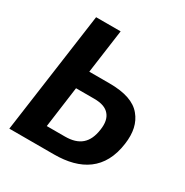

<svg xmlns="http://www.w3.org/2000/svg" viewBox="-170 -879 981 1017"><g transform="rotate(30 321.0 -370.5)"><path d="M25 0H298C461 0 573 -68 596 -237C606 -308 594 -364 558 -407C522 -451 459 -473 364 -473H241L278 -741H128ZM335 -362C380 -362 410 -351 428 -329C446 -308 452 -277 446 -237C434 -151 388 -111 301 -111H190L224 -362Z"/></g></svg>

Font: Cheyenne Sans
Style: Bold Italic
Weight: 700
Italic angle: -8.13011°
Designer: The Public Sans project authors (U.S. Web Design System), Libre Franklin designed by Pablo Impallari and Rodrigo Fuenzal
Foundry: The Cheyenne Sans Project Authors
Version: Version 2.007